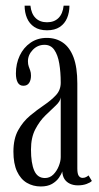

<svg xmlns="http://www.w3.org/2000/svg" viewBox="-20 -664 357 694"><path d="M127.5 10Q99.5 10 77 -3.2Q54.5 -16.5 41.5 -44.5Q28.5 -72.5 28.5 -116Q28.5 -162.5 45.8 -193.5Q63 -224.5 88.5 -245.8Q114 -267 139.5 -284.2Q165 -301.5 182.2 -320Q199.5 -338.5 199.5 -365Q199.5 -403.5 194.2 -434.5Q189 -465.5 176.2 -483.8Q163.5 -502 141 -502Q116 -502 98.5 -483.8Q81 -465.5 81 -442.5Q81 -431.5 83.8 -424Q86.5 -416.5 89.2 -409Q92 -401.5 92 -390.5Q92 -374.5 85.2 -364.2Q78.5 -354 64.5 -354Q50.5 -354 44 -366Q37.5 -378 37.5 -398.5Q37.5 -433.5 51.2 -462.8Q65 -492 90.2 -509.5Q115.5 -527 149 -527Q182.5 -527 207.2 -510Q232 -493 245.8 -456.8Q259.5 -420.5 259.5 -362.5V-55Q259.5 -35.5 264.8 -28.2Q270 -21 278.5 -21Q285.5 -21 291.2 -24Q297 -27 300 -30L312 -10Q306.5 -4 292.8 1Q279 6 261.5 6Q245.5 6 233 0.2Q220.5 -5.5 213.2 -16.5Q206 -27.5 205 -44.5Q202 -34.5 193 -21.5Q184 -8.5 168 0.8Q152 10 127.5 10ZM142.5 -20.5Q160 -20.5 172.8 -33.2Q185.5 -46 192.5 -63.8Q199.5 -81.5 199.5 -96V-312Q198 -298 181.8 -282.8Q165.5 -267.5 144.5 -247.2Q123.5 -227 107.8 -197Q92 -167 92 -123.5Q92 -74 103.8 -47.2Q115.5 -20.5 142.5 -20.5ZM150 -554.5Q122 -554.5 104 -566.5Q86 -578.5 77.5 -598.8Q69 -619 69 -643.5H90Q93 -614.5 108.5 -599Q124 -583.5 150 -583.5Q176 -583.5 191.5 -599Q207 -614.5 210 -643.5H231Q231 -619 222.5 -598.8Q214 -578.5 196 -566.5Q178 -554.5 150 -554.5Z"/></svg>

Font: Imbue 48pt Light
Style: Regular
Weight: 300
Designer: Tyler Finck
Foundry: Etcetera Type Company
Version: Version 1.102